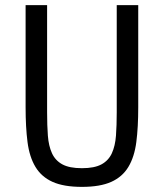

<svg xmlns="http://www.w3.org/2000/svg" viewBox="-20 -718 640 750"><path d="M164 -698V-279Q164 -228 167 -188Q170 -148 183 -119.5Q196 -91 223.5 -76Q251 -61 300 -61Q349 -61 376.5 -76Q404 -91 417 -119.5Q430 -148 433 -188Q436 -228 436 -279V-698H520V-299Q520 -221 512.5 -163Q505 -105 481.5 -66Q458 -27 414.5 -7.5Q371 12 300 12Q229 12 185.5 -7.5Q142 -27 118.5 -66Q95 -105 87.5 -163Q80 -221 80 -299V-698Z"/></svg>

Font: IBM Plex Mono
Style: Regular
Weight: 400
Monospace: yes
Designer: Mike Abbink, Paul van der Laan, Pieter van Rosmalen
Foundry: Bold Monday
Version: Version 2.3